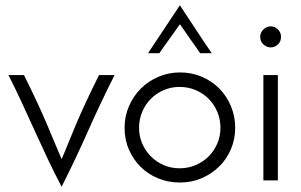

<svg xmlns="http://www.w3.org/2000/svg" viewBox="-20 -685 1143 729"><path d="M214 24Q186 -29 161 -82Q136 -135 112 -188Q88 -241 63.5 -294Q39 -347 12 -400H71Q101 -340 122 -294.5Q143 -249 158.5 -212.5Q174 -176 187 -144.5Q200 -113 214 -81Q228 -113 240.5 -144.5Q253 -176 268.5 -212.5Q284 -249 305 -294.5Q326 -340 356 -400H415Q361 -293 314.5 -188Q268 -83 214 24Z M453 -200Q453 -243 469.5 -281.5Q486 -320 514.5 -348.5Q543 -377 581.5 -393.5Q620 -410 664 -410Q708 -410 746.5 -393.5Q785 -377 813 -348.5Q841 -320 857 -281.5Q873 -243 873 -200Q873 -157 857 -119Q841 -81 812.5 -53Q784 -25 746 -8.5Q708 8 663 8Q619 8 581 -7.5Q543 -23 514.5 -51Q486 -79 469.5 -117Q453 -155 453 -200ZM508 -200Q508 -168 520 -140Q532 -112 553 -91Q574 -70 602 -58Q630 -46 662 -46Q694 -46 722.5 -58Q751 -70 772 -91Q793 -112 805 -140Q817 -168 817 -200Q817 -232 805 -260.5Q793 -289 772 -310Q751 -331 722.5 -343Q694 -355 662 -355Q630 -355 602 -343Q574 -331 553 -310Q532 -289 520 -260.5Q508 -232 508 -200ZM663 -665Q693 -620 723 -574Q753 -528 784 -483H740Q732 -495 722 -509Q712 -523 701.5 -538Q691 -553 681 -567.5Q671 -582 663 -593Q655 -582 645 -567.5Q635 -553 624 -538Q613 -523 603 -509Q593 -495 585 -483H542Z M968 -545Q968 -562 980.5 -573.5Q993 -585 1008 -585Q1023 -585 1035 -573.5Q1047 -562 1047 -545Q1047 -527 1035 -516Q1023 -505 1008 -505Q993 -505 980.5 -516Q968 -527 968 -545ZM1035 0H980V-400H1035Z"/></svg>

Font: Josefin Sans
Style: Regular
Weight: 400
Designer: Santiago Orozco
Foundry: Typemade
Version: Version 1.0